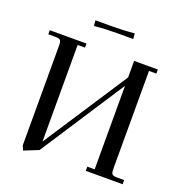

<svg xmlns="http://www.w3.org/2000/svg" viewBox="-152 -983 1054 1125"><g transform="rotate(20 375.5 -420.5)"><path d="M22 -676.8V-702.1H251V-676.8H205.1V-74.2L547.9 -599.1V-702.1H695.8V-676.8H649.9V-65.9Q649.9 -41 657 -33.4Q664.1 -25.9 689 -25.9H731.9V0H502V-25.9H547.9V-546.9L206.1 -22L116.2 14.2L104 -14.2V-637.2Q104 -662.1 96.9 -669.4Q89.8 -676.8 64.9 -676.8ZM253.9 -841.8V-848.1H353Q425.8 -848.1 496.1 -855L499 -827.1V-820.8H399.9Q326.7 -820.8 256.8 -814Z"/></g></svg>

Font: Dihjauti S
Style: Bold
Weight: 700
Designer: T. Christopher White
Version: Version 3.0.0